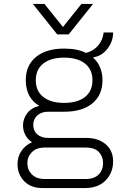

<svg xmlns="http://www.w3.org/2000/svg" viewBox="-20 -768 640 976"><path d="M195 188Q137 188 103 153Q69 118 69 66Q69 28 89.5 -1.5Q110 -31 143 -45Q121 -59 109 -81.5Q97 -104 97 -130Q97 -164 118 -192Q139 -220 180 -230Q145 -250 128 -283.5Q111 -317 111 -360Q111 -436 163 -478.5Q215 -521 306 -521Q374 -521 417 -499Q455 -509 478.5 -536Q502 -563 507 -603H555Q555 -557 526 -520Q497 -483 456 -477L455 -473Q477 -454 489 -424.5Q501 -395 501 -360Q501 -285 449.5 -242.5Q398 -200 306 -200H224Q191 -200 170 -181.5Q149 -163 149 -133Q149 -103 169.5 -85Q190 -67 224 -67H417Q480 -67 517.5 -34.5Q555 -2 555 52Q555 110 517 149Q479 188 412 188ZM208 142H415Q459 142 481.5 119Q504 96 504 61Q504 28 483 5Q462 -18 415 -18H208Q165 -18 142 5.5Q119 29 119 62Q119 95 142 118.5Q165 142 208 142ZM306 -245Q374 -245 412 -275Q450 -305 450 -360Q450 -415 412 -445Q374 -475 306 -475Q238 -475 200 -445Q162 -415 162 -360Q162 -305 200 -275Q238 -245 306 -245ZM453 -748 329 -593H271L147 -748H206L315 -612H285L394 -748Z"/></svg>

Font: Chivo Mono Thin
Style: Regular
Weight: 250
Designer: Hector Gatti
Foundry: Omnibus-Type
Version: Version 1.008